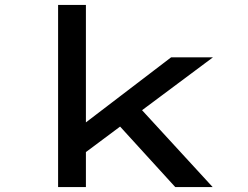

<svg xmlns="http://www.w3.org/2000/svg" viewBox="-20 -760 1008 780"><path d="M314 -131 307 -246 675 -527H845ZM216 0V-740H329V0ZM692 0 423 -295 505 -369 844 0Z"/></svg>

Font: Lexend Zetta Medium
Style: Regular
Weight: 500
Designer: Bonnie Shaver-Troup, Thomas Jockin
Foundry: Lexend
Version: Version 1.007